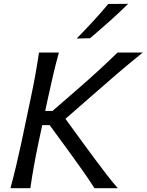

<svg xmlns="http://www.w3.org/2000/svg" viewBox="-20 -989 770 1009"><path d="M35 0Q51 -59.5 64 -114.2Q77 -169 91.5 -235.5L141.5 -473Q156 -541 166 -597Q176 -653 185 -713H289.5Q273 -653 259.8 -597Q246.5 -541 232 -473L217.5 -406H256L397 -528.5Q446.5 -571.5 493.5 -614.5Q540.5 -657.5 598 -713H730.5Q659 -655.5 594 -599.8Q529 -544 466.5 -489L324 -364.5L420.5 -232Q447.5 -195 479 -152.8Q510.5 -110.5 541.5 -70.2Q572.5 -30 599 0H476.5Q443 -52.5 411 -97Q379 -141.5 348 -185L241 -331.5H202L181.5 -235.5Q167.5 -169 157.8 -114.2Q148 -59.5 139.5 0ZM383 -786.5Q427 -831.5 468.8 -876.8Q510.5 -922 549 -968L653.5 -969Q606.5 -922.5 556 -877.5Q505.5 -832.5 453 -788Z"/></svg>

Font: Commissioner Flair
Style: Italic
Weight: 400
Italic angle: -12°
Designer: Kostas Bartsokas
Foundry: Kostas Bartsokas
Version: Version 1.000; ttfautohint (v1.8.3)